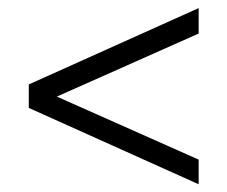

<svg xmlns="http://www.w3.org/2000/svg" viewBox="-20 -488 567 479"><path d="M51.8 -218.8V-277.3L475.6 -467.8V-404.3L80.1 -228.5V-265.6L475.6 -89.8V-28.3Z"/></svg>

Font: Crimson Pro ExtraLight Light
Style: Regular
Weight: 300
Version: Version 1.002